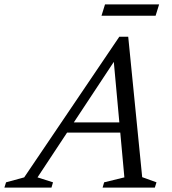

<svg xmlns="http://www.w3.org/2000/svg" viewBox="-86 -853 783 873"><path d="M187.5 -250 203 -296.5H522L506 -250ZM560.5 -47.5 625.5 -24 618 0H380.5L387.5 -24L479.5 -46.5L428 -609.5H456.5L84.5 -46.5L155 -24L148 0H-66L-58.5 -24L24 -46.5L456.5 -686H497ZM375.5 -781.5 391.5 -833H637.5L621.5 -781.5Z"/></svg>

Font: Newsreader 16pt 16pt
Style: Italic
Weight: 400
Italic angle: -17°
Version: Version 1.003